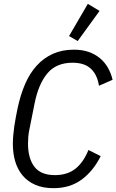

<svg xmlns="http://www.w3.org/2000/svg" viewBox="-20 -969 607 1001"><path d="M259 12Q204 12 164 -5.5Q124 -23 98 -54Q72 -85 59.5 -127Q47 -169 47 -219Q47 -239 49 -262.5Q51 -286 54.5 -310.5Q58 -335 62.5 -358Q67 -381 71 -401Q86 -473 110.5 -530Q135 -587 171.5 -627Q208 -667 256 -688.5Q304 -710 365 -710Q408 -710 441.5 -698.5Q475 -687 500.5 -666Q526 -645 542.5 -616Q559 -587 567 -553L496 -522Q487 -580 453.5 -611Q420 -642 358 -642Q273 -642 226.5 -586Q180 -530 160 -428L134 -298Q129 -275 127.5 -256Q126 -237 126 -221Q126 -143 159.5 -99.5Q193 -56 266 -56Q332 -56 374 -90Q416 -124 441 -187L505 -155Q466 -77 405.5 -32.5Q345 12 259 12ZM385 -755 340 -781 438 -949 499 -912Z"/></svg>

Font: IBM Plex Sans Condensed
Style: Italic
Weight: 400
Width: 3
Italic angle: -11°
Designer: Mike Abbink, Paul van der Laan, Pieter van Rosmalen
Foundry: Bold Monday
Version: Version 1.3